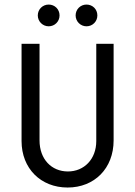

<svg xmlns="http://www.w3.org/2000/svg" viewBox="-20 -818 596 846"><path d="M361.1 -702.1C388.2 -702.1 409 -723.6 409 -750C409 -777.1 388.2 -797.9 361.1 -797.9C334.7 -797.9 313.2 -777.1 313.2 -750C313.2 -723.6 334.7 -702.1 361.1 -702.1ZM194.4 -702.1C221.5 -702.1 242.4 -723.6 242.4 -750C242.4 -777.1 221.5 -797.9 194.4 -797.9C168.1 -797.9 146.5 -777.1 146.5 -750C146.5 -723.6 168.1 -702.1 194.4 -702.1ZM277.8 8.3C396.5 8.3 480.6 -76.4 480.6 -199.3V-625H404.2V-196.5C404.2 -116.7 350.7 -62.5 279.2 -62.5C206.9 -62.5 154.2 -116.7 154.2 -199.3V-625H75V-196.5C75 -75.7 159.7 8.3 277.8 8.3Z"/></svg>

Font: Afacad
Style: Regular
Weight: 400
Designer: Kristian Moeller
Foundry: Dicotype
Version: Version 1.000